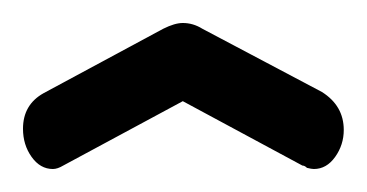

<svg xmlns="http://www.w3.org/2000/svg" viewBox="-20 -729 319 167"><path d="M0 -617Q0 -638 18 -648L122 -704Q132 -709 139 -709Q148 -709 156 -704L260 -649Q279 -637 279 -616Q279 -603 271.5 -592.5Q264 -582 253 -582Q251 -582 247 -583Q245 -585 243 -585L139 -641L35 -585Q30 -582 26 -582Q15 -582 7.5 -592.5Q0 -603 0 -617Z"/></svg>

Font: TerminalDosisSemiBold
Style: Bold
Weight: 600
Designer: EdgarTolentino, PabloImpallari, IginoMarini
Foundry: EdgarTolentino, PabloImpallari, IginoMarini
Version: Version 1.006